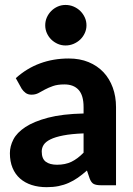

<svg xmlns="http://www.w3.org/2000/svg" viewBox="-20 -768 552 796"><path d="M21 0ZM398 0Q378.5 0 368.2 -5.5Q358 -11 351.5 -28.5L340.5 -61Q321 -44 302.8 -31.2Q284.5 -18.5 264.8 -9.8Q245 -1 222.8 3.5Q200.5 8 173.5 8Q139.5 8 111.5 -1Q83.5 -10 63.2 -27.8Q43 -45.5 32 -72Q21 -98.5 21 -133Q21 -161.5 35.5 -189.8Q50 -218 85.2 -241.2Q120.5 -264.5 179.2 -280Q238 -295.5 326.5 -297.5V-324Q326.5 -372.5 306 -395.2Q285.5 -418 247 -418Q218.5 -418 199.5 -411.2Q180.5 -404.5 166.2 -396.8Q152 -389 139.5 -382.2Q127 -375.5 110.5 -375.5Q96 -375.5 86.2 -382.8Q76.5 -390 70 -400L45.5 -444Q91 -485 146 -505.2Q201 -525.5 265 -525.5Q311 -525.5 347.2 -510.5Q383.5 -495.5 408.8 -468.8Q434 -442 447.5 -405Q461 -368 461 -324V0ZM216.5 -85Q250.5 -85 276 -97.2Q301.5 -109.5 326.5 -135V-215Q276 -213 242.5 -206.5Q209 -200 189.2 -190.2Q169.5 -180.5 161.2 -167.8Q153 -155 153 -140Q153 -110 169.8 -97.5Q186.5 -85 216.5 -85ZM338.5 -663Q338.5 -646 331.5 -630.8Q324.5 -615.5 312.8 -604.2Q301 -593 285.2 -586.2Q269.5 -579.5 251.5 -579.5Q234.5 -579.5 219.2 -586.2Q204 -593 192.5 -604.2Q181 -615.5 174.2 -630.8Q167.5 -646 167.5 -663Q167.5 -680.5 174.2 -695.8Q181 -711 192.5 -722.5Q204 -734 219.2 -740.8Q234.5 -747.5 251.5 -747.5Q269.5 -747.5 285.2 -740.8Q301 -734 312.8 -722.5Q324.5 -711 331.5 -695.8Q338.5 -680.5 338.5 -663Z"/></svg>

Font: Lato Heavy
Style: Regular
Weight: 800
Designer: Lukasz Dziedzic
Foundry: tyPoland Lukasz Dziedzic
Version: Version 2.007; 2014-02-27